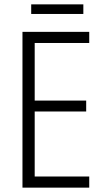

<svg xmlns="http://www.w3.org/2000/svg" viewBox="-20 -860 480 880"><path d="M362 -840H123V-796H362ZM389 0V-51H139V-349H375V-399H139V-663H389V-714H83V0Z"/></svg>

Font: Noto Sans Devanagari Condensed Light
Style: Regular
Weight: 300
Width: 3
Designer: Jelle Bosma - Monotype Design Team
Foundry: Monotype Imaging Inc.
Version: Version 2.004